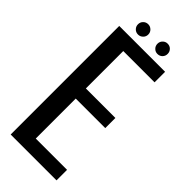

<svg xmlns="http://www.w3.org/2000/svg" viewBox="-250 -807 844 844"><g transform="rotate(45 172.0 -385.0)"><path d="M26.5 0H311.5V-65.5H117V-314H300.5V-377H117V-609.5H311.5V-675H26.5ZM111.5 -706.5Q124.5 -706.5 134 -715.8Q143.5 -725 143.5 -738.5Q143.5 -752 134 -761.2Q124.5 -770.5 111.5 -770.5Q98 -770.5 88.8 -761.2Q79.5 -752 79.5 -738.5Q79.5 -725 88.8 -715.8Q98 -706.5 111.5 -706.5ZM232 -706.5Q246 -706.5 255 -715.8Q264 -725 264 -738.5Q264 -752 255 -761.2Q246 -770.5 232 -770.5Q219 -770.5 209.8 -761.2Q200.5 -752 200.5 -738.5Q200.5 -725 209.8 -715.8Q219 -706.5 232 -706.5Z"/></g></svg>

Font: Anybody Condensed
Style: Regular
Weight: 400
Width: 3
Designer: Tyler Finck
Foundry: Etcetera Type Company
Version: Version 1.113;gftools[0.9.25]